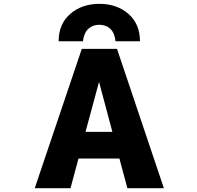

<svg xmlns="http://www.w3.org/2000/svg" viewBox="-20 -990 1040 1012"><path d="M430.7 -294.9H572.3L502 -558.6ZM411.1 -732.4H596.7L843.8 2H651.4L609.4 -154.3H393.6L351.6 2H163.1ZM717.8 -772.5H588.9Q584 -817.4 561 -838.4Q538.1 -859.4 503.4 -859.4Q468.8 -859.4 445.8 -838.4Q422.9 -817.4 417 -772.5H289.1Q289.1 -863.3 350.1 -916.5Q411.1 -969.7 503.9 -969.7Q596.7 -969.7 657.2 -916.5Q717.8 -863.3 717.8 -772.5Z"/></svg>

Font: GenEi Gothic M Heavy
Style: Regular
Weight: 800
Designer: o_tamon (Modified); [Source Han Sans]
Ryoko NISHIZUKA  (kana & ideographs); Paul D. Hunt (Latin, Greek & Cyrillic); Wenl
Version: Version 1.1a;Original Version 1.004